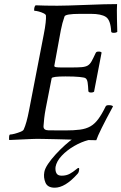

<svg xmlns="http://www.w3.org/2000/svg" viewBox="-20 -668 582 920"><path d="M441.4 3.9Q424.8 3.9 393.6 2.9Q362.3 2 324.7 1Q287.1 0 249.5 -1Q211.9 -2 180.7 -2.4Q149.4 -2.9 132.8 -2L24.4 2.9Q23.4 2 23.4 -4.9Q23.4 -23.4 28.3 -23.4Q36.1 -23.4 50.8 -27.3Q65.4 -31.2 78.6 -36.6Q91.8 -42 93.8 -47.9Q107.4 -77.1 119.1 -138.7L189.5 -502Q196.3 -536.1 198.7 -559.1Q201.2 -582 200.2 -592.8Q200.2 -598.6 189.5 -604Q178.7 -609.4 166 -612.8Q153.3 -616.2 145.5 -616.2Q143.6 -616.2 143.6 -620.1Q143.6 -635.7 150.4 -642.6Q172.9 -641.6 198.7 -641.1Q224.6 -640.6 254.9 -640.6Q274.4 -640.6 309.1 -641.6Q343.8 -642.6 392.6 -644.5Q441.4 -646.5 478.5 -647.5Q515.6 -648.4 541 -648.4Q540 -639.6 540 -618.7Q540 -597.7 540.5 -574.7Q541 -551.8 541.5 -534.7Q542 -517.6 542 -515.6Q537.1 -510.7 524.4 -510.7Q512.7 -510.7 512.7 -517.6Q509.8 -572.3 487.3 -586.9Q464.8 -601.6 416 -601.6H363.3Q293 -601.6 289.1 -588.9Q278.3 -558.6 271.5 -523.4L240.2 -352.5Q240.2 -347.7 248 -346.2Q255.9 -344.7 276.4 -344.7H320.3Q352.5 -344.7 371.1 -346.2Q389.6 -347.7 400.4 -354Q411.1 -360.4 418.9 -374.5Q426.8 -388.7 438.5 -414.1Q441.4 -420.9 452.1 -420.9Q463.9 -420.9 466.8 -416L430.7 -228.5Q425.8 -224.6 417 -224.6Q403.3 -224.6 403.3 -232.4Q402.3 -255.9 399.9 -272.5Q397.5 -289.1 388.7 -293.9Q383.8 -296.9 360.4 -299.3Q336.9 -301.8 293.9 -301.8Q229.5 -301.8 227.5 -293L199.2 -148.4Q194.3 -123 191.9 -101.6Q189.5 -80.1 188.5 -63.5Q187.5 -43.9 212.4 -43.5Q237.3 -43 292 -43Q335 -43 363.8 -46.9Q392.6 -50.8 413.1 -62.5Q433.6 -74.2 450.7 -97.2Q467.8 -120.1 486.3 -158.2Q489.3 -164.1 501 -164.1Q517.6 -164.1 521.5 -158.2Q453.1 -32.2 441.4 3.9ZM404.3 2.9Q370.1 11.7 335.4 31.7Q300.8 51.8 275.9 78.1Q251 104.5 246.1 131.8Q244.1 150.4 250.5 162.1Q256.8 173.8 275.4 173.8Q297.9 173.8 314.5 164.6Q331.1 155.3 341.8 146Q352.5 136.7 356.4 136.7Q361.3 136.7 358.4 149.4Q357.4 159.2 350.6 166Q292 231.4 242.2 231.4Q208 231.4 197.8 207Q187.5 182.6 192.4 156.2Q195.3 139.6 210.4 117.2Q225.6 94.7 247.1 71.3Q268.6 47.9 291.5 27.3Q314.5 6.8 333 -5.9Z"/></svg>

Font: Crimson Text
Style: Italic
Weight: 400
Italic angle: -11°
Designer: Sebastian Kosch
Foundry: Sebastian Kosch
Version: Version 1.100; ttfautohint (v1.8.4)